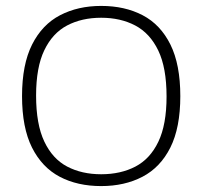

<svg xmlns="http://www.w3.org/2000/svg" viewBox="-20 -622 684 649"><path d="M322 7Q242 7 182 -24.5Q122 -56 88.2 -123.2Q54.5 -190.5 54.5 -297Q54.5 -404 88.5 -471.5Q122.5 -539 183 -570.5Q243.5 -602 322 -602Q402 -602 462.2 -570.5Q522.5 -539 556 -471.5Q589.5 -404 589.5 -297Q589.5 -190.5 555.8 -123.2Q522 -56 461.5 -24.5Q401 7 322 7ZM322 -33Q388 -33 437.8 -59Q487.5 -85 515.2 -142.8Q543 -200.5 543 -296Q543 -393 515 -451.2Q487 -509.5 437.2 -535.8Q387.5 -562 322 -562Q256.5 -562 207 -536Q157.5 -510 129.8 -452.2Q102 -394.5 102 -299Q102 -202 129.8 -143.5Q157.5 -85 207 -59Q256.5 -33 322 -33Z"/></svg>

Font: Encode Sans SC SemiExpanded ExtraLight
Style: Regular
Weight: 250
Width: 6
Designer: Multiple Designers
Foundry: Impallari Type
Version: Version 3.002